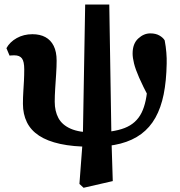

<svg xmlns="http://www.w3.org/2000/svg" viewBox="-20 -649 813 869"><path d="M358.3 200.9 339.5 183.5 354.9 -20.9 365.5 -628.6H474.6L484.4 -21.5L490.4 170.6ZM391.5 15.1Q311 15.1 252.7 2.4Q194.3 -10.3 156.9 -34.9Q119.5 -59.5 101.7 -95.9Q83.8 -132.4 83.8 -178.9Q83.8 -209.1 85.5 -233.8Q87.1 -258.4 88.4 -283Q89.7 -307.5 89.7 -335.5Q89.7 -370.6 79.3 -384.6Q68.9 -398.6 45.1 -398.6Q40.3 -398.6 34 -398.3Q27.7 -398 23.2 -397.4L9.1 -431Q24.5 -459.2 55.9 -476.7Q87.2 -494.2 126.8 -494.2Q160.9 -494.2 185.4 -481Q209.8 -467.8 223 -441.4Q236.3 -414.9 236.3 -374.4Q236.3 -347.3 234.1 -314.1Q232 -280.8 229.8 -248.2Q227.7 -215.5 227.7 -188.5Q227.7 -146 244.4 -114.7Q261.1 -83.5 300 -66.4Q338.9 -49.3 404.4 -49.3ZM398.9 15.1 401.9 -48.6Q491.9 -49.3 544.2 -69.7Q596.5 -90.1 620.6 -138.4Q644.7 -186.6 648.2 -269.2Q649.6 -285 650.4 -310.3Q651.1 -335.6 651.3 -352.8L676.3 -351.4L655.6 -204.1Q626.4 -259.5 609.7 -297.6Q593 -335.7 586.6 -361.9Q580.2 -388 580.2 -406.5Q580.2 -451.1 605.4 -474.5Q630.6 -497.9 660.2 -497.9Q685 -497.9 701.7 -488.2Q718.4 -478.5 725.4 -466.2Q730.8 -437.7 732.9 -411Q735.1 -384.3 734.4 -360.9Q733 -283 720.8 -222Q708.5 -161.1 683.4 -116.3Q658.3 -71.5 619.2 -42.5Q580.1 -13.4 525.6 0.9Q471.1 15.1 398.9 15.1Z"/></svg>

Font: Source Serif 4 Variable
Style: Regular
Weight: 400
Designer: Frank Grießhammer
Foundry: Adobe
Version: Version 4.005;hotconv 1.1.0;makeotfexe 2.6.0